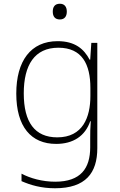

<svg xmlns="http://www.w3.org/2000/svg" viewBox="-20 -759 640 1026"><path d="M300 -655C327 -655 337 -674 337 -697C337 -721 326 -739 300 -739C272 -739 262 -721 262 -697C262 -672 273 -655 300 -655ZM274 247C438 247 500 165 500 33V-530H468L462 -440H459C429 -497 381 -539 288 -539C144 -539 67 -433 67 -259C67 -82 146 10 280 10C371 10 435 -32 462 -111H465C462 -73 462 -49 462 -15V28C462 140 412 212 275 212C207 212 142 194 95 169V209C143 230 200 247 274 247ZM286 -25C166 -25 107 -106 107 -260C107 -412 165 -504 292 -504C419 -504 463 -415 463 -289V-246C463 -133 423 -25 286 -25Z"/></svg>

Font: Noto Sans Mono ExtraLight
Style: Regular
Weight: 200
Designer: Monotype Design Team
Foundry: Monotype Imaging Inc.
Version: Version 2.014